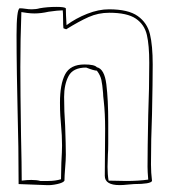

<svg xmlns="http://www.w3.org/2000/svg" viewBox="-20 -527 490 557"><path d="M421 -196Q418 -123 418 -50Q418 -26 421 -2Q417 7 369 7Q364 7 350.5 8.5Q337 10 327 10Q284 10 284 -17L285 -153Q285 -198 281 -234Q279 -250 279 -257Q277 -282 274 -295.5Q271 -309 261 -322Q253 -322 230 -331Q192 -331 179 -306.5Q166 -282 166 -246Q166 -204 169 -162Q171 -106 171 -78Q171 -64 169 -40Q167 -16 167 -3Q164 3 146 7Q128 11 114 10L34 7Q34 -102 31 -208Q30 -244 29 -310Q28 -376 28 -426Q28 -499 37 -503Q45 -503 54 -501.5Q63 -500 72 -500Q85 -500 95 -503Q117 -507 144 -507Q167 -507 171 -503Q171 -486 173 -454Q200 -474 233 -487Q266 -500 296 -500Q352 -500 379.5 -480.5Q407 -461 415 -428Q423 -395 423 -340Q423 -292 421 -196ZM408 -43Q408 -93 410 -193Q413 -270 413 -345Q413 -396 406 -426Q399 -456 374 -473Q349 -490 297 -490Q265 -490 237 -477.5Q209 -465 172 -442L164 -445Q163 -454 163 -471Q163 -489 162 -497Q149 -497 121 -493Q99 -488 80 -488Q70 -488 58.5 -489.5Q47 -491 42 -492Q39 -413 39 -332Q39 -266 41 -134Q43 -46 43 -3Q59 -5 71 -5Q87 -5 97 -2Q101 -2 120.5 -2Q140 -2 157 -7L158 -55Q160 -89 160 -105Q160 -134 157 -165Q156 -175 155 -191Q154 -207 154 -229Q154 -283 169 -311.5Q184 -340 225 -340Q254 -340 261 -332Q283 -327 288.5 -282.5Q294 -238 294 -172V-110Q294 -90 293 -79L292 -43Q292 -21 295 -3L346 -2Q382 -2 410 -6Q408 -30 408 -43Z"/></svg>

Font: Londrina Outline
Style: Regular
Weight: 400
Designer: Marcelo Magalhaes
Foundry: Marcelo Magalhães
Version: Version 1.002